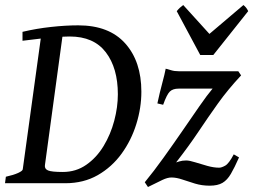

<svg xmlns="http://www.w3.org/2000/svg" viewBox="-21 -731 1010 766"><path d="M543 -365.2Q543 -300.8 522.9 -236.1Q502.9 -171.4 464.1 -117.9Q425.3 -64.5 368.9 -32.2Q312.5 0 239.7 0H-1L2.4 -25.9Q33.2 -32.7 51.3 -41Q69.3 -49.3 69.8 -55.7L141.6 -577.1L68.8 -568.4V-604Q124.5 -617.2 182.6 -623.5Q240.7 -629.9 291 -629.9Q414.1 -629.9 478.5 -557.9Q543 -485.8 543 -365.2ZM257.3 -585.4Q250 -585.4 242.7 -585Q235.4 -584.5 228 -584.5L158.2 -71.8Q156.2 -57.1 170.7 -51Q185.1 -44.9 229.5 -44.9Q282.2 -44.9 323.2 -73.5Q364.3 -102.1 392.3 -148.4Q420.4 -194.8 434.8 -249.3Q449.2 -303.7 449.2 -355Q449.2 -459.5 401.1 -522.5Q353 -585.4 257.3 -585.4ZM940.9 -430.2Q887.2 -372.6 848.4 -318.1Q809.6 -263.7 771.2 -206.3Q732.9 -148.9 681.6 -83Q681.6 -83 694.1 -86.9Q706.5 -90.8 721.7 -90.8Q734.9 -90.8 757.8 -83.5Q780.8 -76.2 806.4 -69.1Q832 -62 853.5 -62Q862.8 -62 877.4 -70.1Q892.1 -78.1 911.6 -115.2L932.6 -103Q914.6 -62 900.1 -37.4Q885.7 -12.7 866.7 -1.5Q847.7 9.8 815.4 9.8Q784.7 9.8 757.1 1.5Q729.5 -6.8 706.1 -14.9Q682.6 -22.9 663.1 -22.9Q647.5 -22.9 627 -13.2Q606.4 -3.4 569.3 15.1L556.6 -3.9Q592.8 -47.9 631.3 -101.6Q669.9 -155.3 706.8 -209Q743.7 -262.7 774.7 -307.4Q805.7 -352.1 827.1 -377.4H691.4Q668.5 -377.4 656.5 -365.7Q644.5 -354 629.9 -313L606.9 -318.4Q616.2 -361.8 626.2 -398.9Q636.2 -436 640.1 -457Q648.9 -455.1 661.6 -450.9Q674.3 -446.8 691.4 -446.8H929.7ZM969.2 -686.5 830.1 -511.7H777.8L684.1 -686.5Q691.4 -695.3 696.8 -700.2Q702.1 -705.1 710 -710.9L814.5 -595.7L950.2 -710.9Q956.1 -706.1 960.4 -700.9Q964.8 -695.8 969.2 -686.5Z"/></svg>

Font: Gentium Book Plus
Style: Italic
Weight: 400
Italic angle: -8°
Designer: Victor Gaultney, Annie Olsen, Iska Routamaa, Becca Hirsbrunner
Foundry: SIL International
Version: Version 6.101